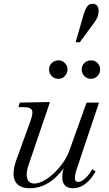

<svg xmlns="http://www.w3.org/2000/svg" viewBox="-20 -984 579 1018"><path d="M139 14Q78 14 59.5 -25Q41 -64 67 -137L142 -344Q157 -385 149 -400.5Q141 -416 104 -416H78L85 -440L245 -443L131 -108Q116 -63 124.5 -37Q133 -11 162 -11Q185 -11 212.5 -26Q240 -41 266.5 -66Q293 -91 314.5 -122Q336 -153 348 -186L439 -440H505L386 -85Q365 -19 394 -19Q411 -19 432.5 -39Q454 -59 469 -87L487 -75Q436 14 367 14Q325 14 314 -19Q303 -52 324 -113L329 -107Q287 -46 239.5 -16Q192 14 139 14ZM290 -566Q268 -566 254 -581Q240 -596 240 -616Q240 -635 254 -649.5Q268 -664 290 -664Q310 -664 324 -649.5Q338 -635 338 -616Q338 -596 324 -581Q310 -566 290 -566ZM463 -566Q441 -566 427 -581Q413 -596 413 -616Q413 -635 427 -649.5Q441 -664 463 -664Q483 -664 497 -649.5Q511 -635 511 -616Q511 -596 497 -581Q483 -566 463 -566ZM381 -760 423 -906Q431 -932 441 -948Q451 -964 472 -964Q487 -964 495 -953Q503 -942 503 -927Q503 -915 498.5 -899Q494 -883 473 -855L403 -760Z"/></svg>

Font: Baskervville
Style: Italic
Weight: 400
Italic angle: -18°
Designer: ANRT
Foundry: ANRT
Version: Version 1.100